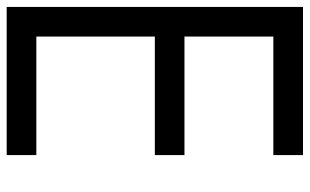

<svg xmlns="http://www.w3.org/2000/svg" viewBox="-186 -770 873 540"><g transform="rotate(90 250.0 -500.5)"><path d="M0 -83.3V-916.7H416.7V-833.3H83.3V-583.3H416.7V-500H83.3V-166.7H416.7V-83.3Z"/></g></svg>

Font: GalmuriMono11 Regular
Style: Regular
Weight: 400
Designer: Lee Minseo (quiple)
Version: Version 2.399;hotconv 1.1.1;makeotfexe 2.6.0 DEVELOPMENT